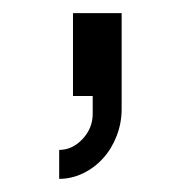

<svg xmlns="http://www.w3.org/2000/svg" viewBox="-20 -146 275 292"><path d="M91 0H121V27Q121 49 105.5 65.5Q90 82 70 82V126Q89 126 106.5 117.5Q124 109 137 94.5Q150 80 157.5 60.5Q165 41 165 20V-126H91Z"/></svg>

Font: Involve
Style: Regular
Weight: 400
Designer: Stefan Peev
Foundry: Context Ltd.
Version: Version 1.001